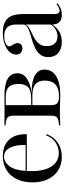

<svg xmlns="http://www.w3.org/2000/svg" viewBox="453 -920 478 1425"><g transform="rotate(-90 692.5 -208.0)"><path d="M239.5 11.3Q183.1 11.3 140.7 -15.7Q98.4 -42.7 74.6 -91.5Q50.8 -140.3 50.8 -206.5Q50.8 -272.6 74.6 -322.2Q98.4 -371.8 142.3 -399.2Q186.3 -426.6 246.8 -426.6Q296 -426.6 332.7 -407.3Q369.4 -387.9 389.5 -348.8Q409.7 -309.7 408.9 -248.4H103.2L102.4 -257.3H328.2Q329.8 -303.2 320.6 -339.1Q311.3 -375 291.9 -396.4Q272.6 -417.7 241.9 -417.7Q203.2 -417.7 172.2 -378.6Q141.1 -339.5 135.5 -255.6V-254Q134.7 -243.5 134.7 -232.7Q134.7 -221.8 134.7 -210.5Q134.7 -117.7 169.8 -64.5Q204.8 -11.3 269.4 -11.3Q310.5 -11.3 346 -34.3Q381.5 -57.3 400.8 -105.6L408.9 -101.6Q389.5 -48.4 344.8 -18.5Q300 11.3 239.5 11.3Z M475 0V-9.7Q516.1 -11.3 531 -23.4Q546 -35.5 546 -67.7V-347.6Q546 -379.8 531 -392.3Q516.1 -404.8 475 -405.6V-414.5Q485.5 -414.5 503.2 -414.5Q521 -414.5 541.9 -414.1Q562.9 -413.7 582.3 -413.7Q612.1 -413.7 640.3 -414.1Q668.5 -414.5 694.4 -414.5Q778.2 -414.5 819.4 -390.7Q860.5 -366.9 860.5 -317.7Q860.5 -275 822.2 -248.4Q783.9 -221.8 716.9 -214.5V-213.7Q803.2 -212.1 845.6 -188.3Q887.9 -164.5 887.9 -116.1Q887.9 -60.5 838.3 -30.2Q788.7 0 696.8 0Q670.2 0 641.5 -1.6Q612.9 -3.2 582.3 -3.2Q563.7 -3.2 542.7 -2.4Q521.8 -1.6 503.6 -1.2Q485.5 -0.8 475 0ZM690.3 -9.7Q748.4 -9.7 777.4 -36.3Q806.5 -62.9 806.5 -115.3Q806.5 -162.1 779.4 -184.7Q752.4 -207.3 698.4 -207.3H599.2V-216.1H671Q731.5 -216.1 756.5 -238.3Q781.5 -260.5 781.5 -309.7Q781.5 -359.7 758.9 -382.3Q736.3 -404.8 687.9 -404.8H621.8L624.2 -407.3V-67.7Q624.2 -34.7 638.7 -22.2Q653.2 -9.7 690.3 -9.7Z M1093.5 11.3Q1041.9 11.3 1011.3 -15.3Q980.6 -41.9 980.6 -88.7Q980.6 -125 998.4 -147.6Q1016.1 -170.2 1043.5 -184.3Q1071 -198.4 1101.6 -207.7Q1132.3 -216.9 1159.7 -225.4Q1187.1 -233.9 1204.8 -245.6Q1222.6 -257.3 1222.6 -276.6V-328.2Q1222.6 -371.8 1201.2 -394Q1179.8 -416.1 1137.1 -416.1Q1105.6 -416.1 1083.1 -405.6Q1060.5 -395.2 1060.5 -380.6Q1060.5 -371.8 1066.5 -361.7Q1072.6 -351.6 1078.6 -339.9Q1084.7 -328.2 1084.7 -316.1Q1084.7 -300.8 1073.8 -291.1Q1062.9 -281.5 1044.4 -281.5Q1024.2 -281.5 1011.7 -294.4Q999.2 -307.3 999.2 -328.2Q999.2 -356.5 1021 -378.6Q1042.7 -400.8 1079.4 -413.7Q1116.1 -426.6 1160.5 -426.6Q1209.7 -426.6 1240.7 -410.9Q1271.8 -395.2 1285.9 -362.5Q1300 -329.8 1300 -277.4V-43.5Q1300 -24.2 1306.5 -14.9Q1312.9 -5.6 1325.8 -5.6Q1338.7 -5.6 1351.2 -12.9Q1363.7 -20.2 1375 -28.2L1379.8 -21Q1360.5 -5.6 1341.9 2.8Q1323.4 11.3 1296.8 11.3Q1222.6 11.3 1222.6 -59.7Q1199.2 -24.2 1167.3 -6.5Q1135.5 11.3 1093.5 11.3ZM1134.7 -21Q1161.3 -21 1183.5 -33.5Q1205.6 -46 1222.6 -70.2V-258.9Q1216.9 -243.5 1199.2 -232.7Q1181.5 -221.8 1158.5 -211.3Q1135.5 -200.8 1113.3 -187.1Q1091.1 -173.4 1076.6 -152.8Q1062.1 -132.3 1062.1 -100Q1062.1 -62.9 1081 -41.9Q1100 -21 1134.7 -21Z"/></g></svg>

Font: Playfair 144pt
Style: Regular
Weight: 400
Designer: Claus Eggers Sørensen
Foundry: Claus Eggers Sørensen
Version: Version 2.001;gftools[0.9.30]